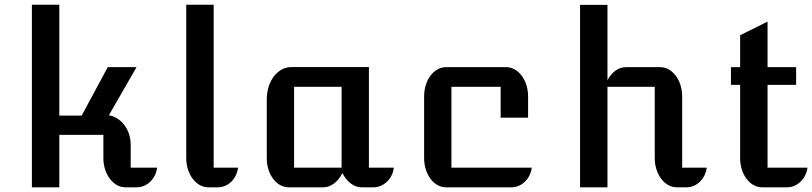

<svg xmlns="http://www.w3.org/2000/svg" viewBox="-20 -797 3457 817"><path d="M115.7 0H232.4V-223.1H419.9V-124C419.9 -55.7 462.4 0 512.7 0H563C606 0 643.6 -37.6 648.4 -83.5H536.1V-181.2C536.1 -245.1 496.1 -297.4 443.4 -306.6L561 -511.2H438.5L327.6 -305.2H232.4V-776.9H115.7Z M772.5 -124C772.5 -55.7 814.5 0 865.7 0H906.7C948.2 0 985.4 -31.2 993.2 -83.5H889.2V-776.9H772.5Z M1115.2 -122.6C1115.2 -55.2 1156.7 0 1208 0H1356C1387.7 0 1418.5 -23.4 1437 -60.5C1455.6 -23.4 1486.3 0 1518.1 0H1570.3C1613.3 0 1650.9 -37.6 1655.8 -83.5H1549.8V-511.7H1220.7C1160.6 -511.7 1115.2 -452.1 1115.2 -373.5ZM1231.4 -83.5V-427.7H1433.6V-83.5Z M1784.7 -124C1784.7 -55.7 1826.2 0 1877.4 0H2157.2C2200.2 0 2237.8 -37.6 2242.7 -83.5H1900.9V-427.7H2110.4V-296.4H2227.1V-387.2C2227.1 -456.1 2185.1 -511.2 2134.3 -511.2H1877.4C1826.2 -511.2 1784.7 -456.1 1784.7 -387.2Z M2448.2 0H2564.9V-427.7H2766.1V-124C2766.1 -55.7 2808.1 0 2859.4 0H2902.8C2944.8 0 2982.4 -37.6 2987.3 -83.5H2882.8V-387.2C2882.8 -456.1 2840.3 -511.2 2790 -511.2H2643.1C2611.3 -511.2 2583 -490.2 2564.9 -455.6V-776.4H2448.2Z M3129.4 -124C3129.4 -55.7 3170.9 0 3222.2 0H3330.1C3373 0 3410.6 -37.6 3416 -83.5H3246.1V-436H3367.7V-511.2H3246.1V-705.1L3129.4 -647V-511.2H3090.3V-436H3129.4Z"/></svg>

Font: Atomic Age
Style: Regular
Weight: 400
Designer: James Grieshaber
Foundry: James Grieshaber
Version: Version 1.002